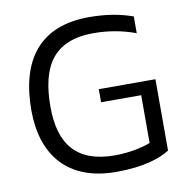

<svg xmlns="http://www.w3.org/2000/svg" viewBox="-76 -728 791 811"><g transform="rotate(-10 319.5 -322.0)"><path d="M364 -60C201 -60 132 -149 132 -308C132 -480 191 -584 365 -584C431 -584 492 -572 545 -552V-624C492 -643 432 -654 358 -654C141 -654 50 -518 50 -308C50 -116 151 10 359 10C479 10 550 -16 589 -41V-347H346V-291H518V-86C477 -70 421 -60 364 -60Z"/></g></svg>

Font: Kanit Light
Style: Regular
Weight: 300
Designer: Katatrad Team
Foundry: CadsonDemak
Version: Version 1.000;PS 001.000;hotconv 1.0.88;makeotf.lib2.5.64775